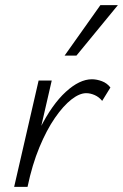

<svg xmlns="http://www.w3.org/2000/svg" viewBox="-20 -726 478 746"><path d="M58 0Q88 -133 135 -226.5Q182 -320 235.5 -369Q289 -418 337 -418Q356 -418 376 -410.5Q396 -403 409 -386L377 -334Q365 -349 348 -356.5Q331 -364 315 -364Q289 -364 257.5 -339.5Q226 -315 193.5 -268Q161 -221 133 -153.5Q105 -86 87 0ZM35 0 130 -413H181L86 0ZM231 -510 370 -706H438L277 -510Z"/></svg>

Font: Ysabeau Office Light
Style: Italic
Weight: 300
Italic angle: -12°
Designer: Christian Thalmann (Catharsis Fonts)
Version: Version 2.001;gftools[0.9.30]; featfreeze: tnum,lnum,ss02